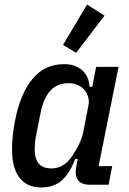

<svg xmlns="http://www.w3.org/2000/svg" viewBox="-20 -815 571 847"><path d="M377 0Q314 0 314 -56Q314 -69 318 -88L323 -114H312Q288 -51 253 -19.5Q218 12 162 12Q99 12 66 -31Q33 -74 33 -156Q33 -185 36.5 -218Q40 -251 46 -281Q69 -401 123 -466.5Q177 -532 263 -532Q311 -532 341.5 -506Q372 -480 375 -432H387L404 -520H503L415 -82H475L459 0ZM207 -72Q260 -72 296 -123Q313 -148 327.5 -176.5Q342 -205 347 -231L370 -349Q374 -368 369.5 -385.5Q365 -403 353.5 -417Q342 -431 324 -439.5Q306 -448 283 -448Q232 -448 202 -415Q172 -382 159 -317L140 -221Q136 -204 134.5 -185.5Q133 -167 133 -156Q133 -72 207 -72ZM316 -582 258 -617 364 -795 441 -746Z"/></svg>

Font: IBM Plex Sans Cond Medm
Style: Italic
Weight: 500
Width: 3
Italic angle: -11°
Designer: Mike Abbink, Paul van der Laan, Pieter van Rosmalen
Foundry: Bold Monday
Version: Version 1.3